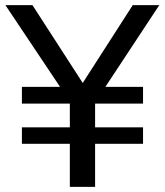

<svg xmlns="http://www.w3.org/2000/svg" viewBox="-20 -725 640 745"><path d="M251 0V-167H65V-231H251V-323H65V-388H228L221 -376L1 -705H106L303 -400H299L495 -705H598L381 -376L373 -388H535V-323H349V-231H535V-167H349V0Z"/></svg>

Font: Nunito Sans 12pt ExtraLight 8pt Medium
Style: Regular
Weight: 500
Version: Version 3.101;gftools[0.9.27]